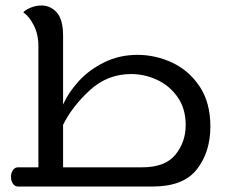

<svg xmlns="http://www.w3.org/2000/svg" viewBox="-20 -680 852 700"><path d="M747 -219Q747 -126 698 -63Q649 0 537 0H46Q34 0 27 -10.5Q20 -21 20 -35Q20 -49 27 -59.5Q34 -70 46 -70H120V-512Q120 -555 103 -588Q86 -621 65 -635Q71 -643 90.5 -651.5Q110 -660 131 -660Q164 -660 187 -634.5Q210 -609 210 -549V-299Q229 -342 266.5 -383.5Q304 -425 359.5 -452.5Q415 -480 481 -480Q547 -480 608 -451.5Q669 -423 708 -364.5Q747 -306 747 -219ZM657 -224Q657 -284 627.5 -326Q598 -368 552.5 -389Q507 -410 458 -410Q372 -410 308 -351.5Q244 -293 210 -225V-70H499Q582 -70 619.5 -116Q657 -162 657 -224Z"/></svg>

Font: El Messiri
Style: Regular
Weight: 400
Designer: Mohamed Gaber
Foundry: Kief Type Foundry
Version: Version 2.006